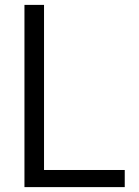

<svg xmlns="http://www.w3.org/2000/svg" viewBox="-20 -765 570 785"><path d="M80 0V-745H160V-70H490V0Z"/></svg>

Font: Plus Jakarta Display Light
Style: Regular
Weight: 300
Designer: Gumpita Rahayu
Foundry: Tokotype Studio
Version: Version 1.000;hotconv 1.0.109;makeotfexe 2.5.65596